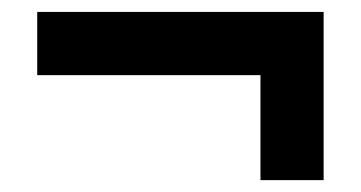

<svg xmlns="http://www.w3.org/2000/svg" viewBox="-20 -426 611 325"><path d="M527.8 -121.1H420.9V-298.8H43V-405.8H527.8Z"/></svg>

Font: Sahel FD
Style: Bold-FD
Weight: 700
Foundry: Saber Rastikerdar (saber.rastikerdar@gmail.com)
Version: Version 3.3.0